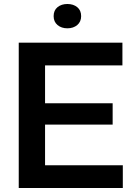

<svg xmlns="http://www.w3.org/2000/svg" viewBox="-20 -943 671 963"><path d="M74 0V-729H594V-615H178L206 -644V-85L178 -114H596V0ZM178 -318V-425H545V-318ZM318 -801Q288 -801 268.5 -817.5Q249 -834 249 -862Q249 -891 268.5 -907Q288 -923 318 -923Q348 -923 367.5 -907Q387 -891 387 -862Q387 -834 367.5 -817.5Q348 -801 318 -801Z"/></svg>

Font: Mona Sans ExtraLight SemiBold
Style: Regular
Weight: 600
Version: Version 2.000